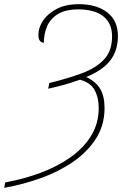

<svg xmlns="http://www.w3.org/2000/svg" viewBox="-33 -744 644 920"><path d="M-8 130Q81 114 161.5 84Q242 54 305 9.5Q368 -35 404 -94Q440 -153 440 -226Q440 -277 420 -313Q400 -349 350 -362Q314 -349 275 -338Q236 -327 198 -319L203 -346Q292 -368 359.5 -393Q427 -418 465.5 -459Q504 -500 504 -570Q504 -632 462.5 -665.5Q421 -699 342 -699Q280 -699 243.5 -676Q207 -653 192 -616.5Q177 -580 177 -539Q167 -539 159 -547.5Q151 -556 151 -578Q151 -612 173.5 -645.5Q196 -679 239 -701.5Q282 -724 345 -724Q430 -724 481 -684.5Q532 -645 532 -571Q532 -502 495.5 -454.5Q459 -407 380 -375Q427 -353 447.5 -317.5Q468 -282 468 -226Q468 -145 427.5 -81Q387 -17 318.5 30.5Q250 78 164 109Q78 140 -13 156Z"/></svg>

Font: Noto Serif Thin
Style: Italic
Weight: 100
Italic angle: -12°
Designer: Monotype Design Team
Foundry: Monotype Imaging Inc.
Version: Version 2.014; ttfautohint (v1.8.4.7-5d5b)